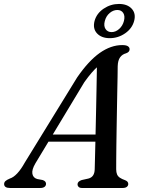

<svg xmlns="http://www.w3.org/2000/svg" viewBox="-49 -934 711 954"><path d="M126.9 -122.4Q108.2 -90.5 111.9 -70.5Q115.6 -50.4 135.6 -44.6L162.8 -39.5Q171.9 -36.6 175.8 -31.6Q179.7 -26.5 179.7 -20.9Q179.7 -11.2 172.3 -5.6Q164.8 0 151.5 0H0.2Q-14.2 0 -21.3 -5.1Q-28.5 -10.1 -28.5 -19.4Q-28.5 -28 -22.1 -34.2Q-15.6 -40.3 0.2 -47Q18.1 -52.5 36.9 -72.7Q55.7 -92.8 74.2 -126.3L334.2 -549.1Q391.3 -632 446.7 -671Q502.2 -710 558.2 -710Q578.1 -710 586.6 -704.2Q595 -698.5 595 -689.5Q595 -682.5 590.8 -677.5Q586.6 -672.5 577.4 -669.2Q558.3 -664.2 547.5 -648.9Q536.6 -633.6 535.8 -604.4Q535.8 -586 535.2 -553.4Q534.5 -520.8 533.7 -478.9Q532.9 -437 532.1 -390.6Q531.3 -344.2 530.5 -298.2Q529.7 -252.2 529.2 -211.3Q528.6 -170.4 528.5 -139.5Q528.3 -108.5 528.3 -92.7Q528.5 -77.7 532.6 -67.7Q536.7 -57.7 546.5 -51.1Q556.3 -44.4 573.2 -38.4Q588.3 -32.5 588.3 -19.9Q588.3 -11.4 581.3 -5.7Q574.3 0 560.4 0H358.1Q347.1 0 341.6 -5.3Q336.2 -10.5 336.2 -18Q336.2 -25.6 341.6 -30.8Q347.1 -36 356.5 -39.3L390.6 -46.9Q405.9 -51 413.5 -62.5Q421.1 -73.9 421.6 -93Q422.1 -111.4 422.9 -143.9Q423.7 -176.4 424.7 -218.2Q425.7 -260 426.7 -306.8Q427.8 -353.6 428.8 -400.9Q429.8 -448.3 430.6 -491.5Q431.4 -534.8 432 -569.7Q432.7 -604.7 432.7 -626.1L456.1 -618Q447.5 -612.9 435 -602Q422.6 -591.2 406.7 -572.9Q390.8 -554.6 370.3 -526.1ZM165.8 -230.1 178.4 -265.7H460.5L457.1 -230.1ZM496.3 -744.4Q455.2 -744.4 433.1 -768.1Q411 -791.8 420.8 -829.8Q431.1 -867.5 466.1 -891Q501 -914.4 542.1 -914.4Q583.6 -914.4 605.5 -890.7Q627.4 -866.9 617.5 -829.8Q607.4 -792.4 572.7 -768.4Q538 -744.4 496.3 -744.4ZM533.9 -884.4Q513.9 -884.4 496.1 -869.5Q478.3 -854.5 471.8 -829.8Q465.3 -805.4 475.3 -790Q485.3 -774.5 505.3 -774.5Q525.6 -774.5 543.1 -790.1Q560.5 -805.6 566.8 -829.8Q573 -854.5 563.4 -869.5Q553.7 -884.4 533.9 -884.4Z"/></svg>

Font: Fraunces
Style: Italic
Weight: 900
Italic angle: -16°
Version: Version 1.000;[0bf87f6ff]